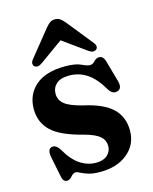

<svg xmlns="http://www.w3.org/2000/svg" viewBox="-106 -747 660 829"><g transform="rotate(-15 224.0 -332.0)"><path d="M232.5 -32Q265 -32 283 -48.2Q301 -64.5 301 -89Q301 -114.5 281.8 -131.8Q262.5 -149 213.5 -162.5Q112 -188 71.8 -227Q31.5 -266 31.5 -325Q31.5 -390 77 -429.5Q122.5 -469 209.5 -469Q256 -469 279.8 -457.5Q303.5 -446 316 -446Q328 -446 338.2 -457.5Q348.5 -469 361.5 -469Q369.5 -469 376 -463.8Q382.5 -458.5 387 -444.5L413 -352.5Q424.5 -315.5 402.5 -307Q380 -298.5 363.5 -323Q332 -378 296 -402Q260 -426 216 -426Q177.5 -426 158.5 -408.8Q139.5 -391.5 139.5 -364.5Q139.5 -337 161.8 -318.5Q184 -300 242.5 -285.5Q329.5 -266.5 369.2 -228.2Q409 -190 409 -129Q409 -66.5 362 -27.8Q315 11 240 11Q207 11 186.5 4.5Q166 -2 154 -8.5Q142 -15 135.5 -15Q124 -15 113.5 -2.2Q103 10.5 91 10.5Q73.5 10.5 69 -13.5L51 -103Q43 -141 62.5 -147Q81.5 -153 99 -126.5Q127.5 -76.5 161 -54.2Q194.5 -32 232.5 -32ZM358.5 -504.5Q345 -493 325 -507L220 -582.5L114.5 -507Q95 -493 81 -504.5Q76.5 -508.5 76.2 -516.5Q76 -524.5 83.5 -534L177 -650Q187 -662.5 196.8 -669.5Q206.5 -676.5 220 -676.5Q233.5 -676.5 243 -669.5Q252.5 -662.5 263 -650L356 -534Q364 -524.5 363.8 -516.5Q363.5 -508.5 358.5 -504.5Z"/></g></svg>

Font: Fraunces 72pt Soft SemiBold
Style: Regular
Weight: 600
Version: Version 1.000;[b76b70a41]